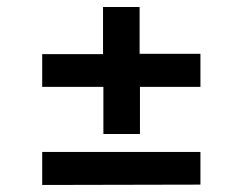

<svg xmlns="http://www.w3.org/2000/svg" viewBox="-20 -647 690 546"><path d="M274 -266V-400H100V-493H273V-627H377V-494H550V-400H378V-266ZM100 -121V-215H550V-122Z"/></svg>

Font: REM SemiBold
Style: Regular
Weight: 600
Designer: Octavio Pardo
Foundry: Ashler Design
Version: Version 1.005;gftools[0.9.28]